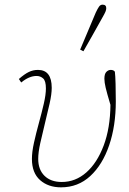

<svg xmlns="http://www.w3.org/2000/svg" viewBox="-20 -791 555 824"><path d="M242 13Q187 13 152 -18Q117 -49 117 -109Q117 -139 126 -179.5Q135 -220 147 -263.5Q159 -307 168 -346Q177 -385 177 -411Q177 -444 165 -454.5Q153 -465 137 -465Q105 -465 71 -437L61 -452Q85 -473 103.5 -482Q122 -491 143 -491Q202 -491 202 -414Q202 -387 193 -347Q184 -307 173 -262.5Q162 -218 153 -177.5Q144 -137 144 -109Q144 -63 171 -36.5Q198 -10 245 -10Q304 -10 350.5 -51Q397 -92 425 -166.5Q453 -241 454 -341Q439 -391 433.5 -414.5Q428 -438 428 -453Q428 -474 436.5 -482.5Q445 -491 455 -491Q468 -491 473 -483Q475 -467 476 -431Q477 -395 477 -356Q477 -251 448.5 -167.5Q420 -84 367.5 -35.5Q315 13 242 13ZM324 -578Q341 -618 357.5 -657.5Q374 -697 391 -737Q399 -754 405 -762.5Q411 -771 420 -771Q436 -771 436 -756Q436 -749 432.5 -740.5Q429 -732 418 -713Q398 -677 378 -641.5Q358 -606 338 -571Z"/></svg>

Font: Source Serif 4 SmText ExtraLight
Style: Italic
Weight: 200
Italic angle: -12°
Designer: Frank Grießhammer
Foundry: Adobe
Version: Version 4.005;hotconv 1.1.0;makeotfexe 2.6.0